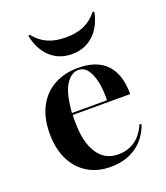

<svg xmlns="http://www.w3.org/2000/svg" viewBox="-121 -714 701 809"><g transform="rotate(-20 229.0 -309.0)"><path d="M237.9 11.3Q179 11.3 135.1 -15.3Q91.1 -41.9 66.9 -91.1Q42.7 -140.3 42.7 -207.3Q42.7 -279 69 -328.2Q95.2 -377.4 141.9 -402.8Q188.7 -428.2 249.2 -428.2Q301.6 -428.2 339.5 -409.7Q377.4 -391.1 398 -351.2Q418.5 -311.3 418.5 -249.2H122.6L121.8 -258.1H317.7Q319.4 -303.2 311.7 -339.5Q304 -375.8 288.3 -397.6Q272.6 -419.4 246.8 -419.4Q215.3 -419.4 191.1 -381.9Q166.9 -344.4 160.5 -256.5L161.3 -254.8Q160.5 -245.2 160.5 -235.5Q160.5 -225.8 160.5 -215.3Q160.5 -128.2 192.7 -77.8Q225 -27.4 285.5 -27.4Q328.2 -27.4 360.1 -49.2Q391.9 -71 412.1 -116.9L420.2 -112.9Q398.4 -52.4 351.2 -20.6Q304 11.3 237.9 11.3ZM246.8 -491.1Q190.3 -491.1 151.2 -526.6Q112.1 -562.1 99.2 -626.6L105.6 -629Q132.3 -596 166.1 -581Q200 -566.1 246.8 -566.1Q294.4 -566.1 328.2 -581Q362.1 -596 388.7 -629L395.2 -626.6Q382.3 -562.1 343.1 -526.6Q304 -491.1 246.8 -491.1Z"/></g></svg>

Font: Playfair 144pt
Style: Bold
Weight: 700
Version: Version 2.001;gftools[0.9.30]